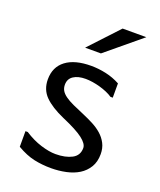

<svg xmlns="http://www.w3.org/2000/svg" viewBox="-140 -850 781 936"><g transform="rotate(20 250.0 -382.5)"><path d="M71 -130Q114 -102 157.5 -88.5Q201 -75 234 -75Q285 -75 318.5 -92.5Q352 -110 352 -149Q352 -171 319.5 -196Q287 -221 210 -254Q144 -283 109.5 -317.5Q75 -352 75 -405Q75 -469 121 -504Q167 -539 252 -539Q290 -539 329 -530.5Q368 -522 403 -503V-429H391Q378 -438 360.5 -445.5Q343 -453 323.5 -458.5Q304 -464 284.5 -467Q265 -470 248 -470Q209 -470 185.5 -454.5Q162 -439 162 -409Q162 -392 169.5 -379Q177 -366 193.5 -354Q210 -342 236 -330Q262 -318 298 -303Q324 -292 350 -278.5Q376 -265 396.5 -247Q417 -229 429.5 -205Q442 -181 442 -150Q442 -110 425 -82Q408 -54 380 -36.5Q352 -19 314.5 -11Q277 -3 237 -3Q191 -3 149 -12Q107 -21 59 -49V-130ZM333 -762H456L275 -612H193Z"/></g></svg>

Font: D2Coding ligature
Style: Regular
Weight: 400
Monospace: yes
Designer: Yong-Rak Park; Jeong-Hwan Yoon; Sang-Min Lee;
Foundry: NHN Corporation
Version: Version 1.3.2; Build 20180524